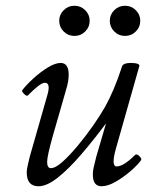

<svg xmlns="http://www.w3.org/2000/svg" viewBox="-20 -635 528 668"><path d="M114 13Q73 13 73 -35Q73 -44 76 -57.5Q79 -71 83 -88L145 -305Q157 -347 136 -347Q120 -347 77 -303Q73 -299 63.5 -308.5Q54 -318 58 -322Q72 -340 96 -362Q120 -384 146 -400Q172 -416 191 -416Q219 -416 219 -375Q219 -365 217 -352Q215 -339 208 -316L164 -163Q144 -92 144 -72Q144 -50 157 -50Q173 -50 197.5 -72Q222 -94 250 -127.5Q278 -161 303.5 -197.5Q329 -234 346 -264Q360 -289 375 -324Q390 -359 405 -405Q410 -416 435 -416Q465 -416 465 -406L383 -117Q366 -56 386 -56Q410 -56 450 -96Q455 -101 464.5 -92Q474 -83 471 -78Q458 -60 433.5 -39Q409 -18 382 -2.5Q355 13 333 13Q303 13 303 -28Q303 -39 305.5 -51Q308 -63 315 -90L349 -206Q305 -147 262 -97Q219 -47 181 -17Q143 13 114 13ZM239 -510Q217 -510 201.5 -525.5Q186 -541 186 -563Q186 -584 201.5 -599.5Q217 -615 239 -615Q261 -615 276.5 -599.5Q292 -584 292 -563Q292 -541 276.5 -525.5Q261 -510 239 -510ZM415 -510Q393 -510 377.5 -525.5Q362 -541 362 -563Q362 -584 377.5 -599.5Q393 -615 415 -615Q437 -615 452.5 -599.5Q468 -584 468 -563Q468 -541 452.5 -525.5Q437 -510 415 -510Z"/></svg>

Font: Junicode
Style: Italic
Weight: 400
Italic angle: -11°
Designer: Peter S. Baker
Version: Version 2.100; ttfautohint (v1.8.4)